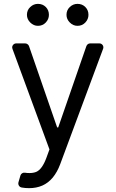

<svg xmlns="http://www.w3.org/2000/svg" viewBox="-20 -770 598 993"><path d="M92.7 199.9Q92.3 199.6 91.3 199.6Q83.8 198.2 79.2 192.3Q74.6 186.4 74.6 179Q74.6 176.8 75.3 173.3L85.6 137.8Q87.7 130.3 94.5 126.1Q101.2 121.8 109 123.2Q119.3 125 132.1 125Q152.3 125 167.3 119Q198.2 105.8 220.2 45.5L235.8 2.8L44.4 -517.4Q43 -522.4 43 -524.5Q43 -533 49 -539.2Q55 -545.5 63.9 -545.5H110.1Q116.8 -545.5 122.3 -541.5Q127.8 -537.6 130 -531.6L275.6 -110.8L281.2 -111.2L426.8 -531.6Q429.3 -538 434.7 -541.9Q440 -545.8 446.7 -545.5H494Q502.8 -545.5 508.7 -539.4Q514.6 -533.4 514.6 -524.9Q514.6 -520.6 513.1 -517.4L291.2 79.5Q275.9 120.4 252.5 148.8Q229 176.5 199.2 189.6Q168.3 203.1 130.7 203.1Q109.4 203.1 92.7 199.9ZM119.3 -693.2Q119.3 -717.7 136.5 -733.8Q153.8 -750 176.1 -750Q200.6 -750 216.8 -733.8Q233 -717.7 233 -693.2Q233 -670.8 216.8 -653.6Q200.6 -636.4 176.1 -636.4Q153.8 -636.4 136.5 -653.6Q119.3 -670.8 119.3 -693.2ZM323.9 -693.2Q323.9 -717.7 341.1 -733.8Q358.3 -750 380.7 -750Q405.2 -750 421.3 -733.8Q437.5 -717.7 437.5 -693.2Q437.5 -670.8 421.3 -653.6Q405.2 -636.4 380.7 -636.4Q358.3 -636.4 341.1 -653.6Q323.9 -670.8 323.9 -693.2Z"/></svg>

Font: DeltaSans
Style: Regular
Weight: 400
Designer: Rasmus Andersson
Foundry: rsms
Version: Version 3.012